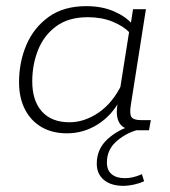

<svg xmlns="http://www.w3.org/2000/svg" viewBox="-20 -424 555 625"><path d="M198 10Q150 10 115 -10.5Q80 -31 61 -68.5Q42 -106 42 -156Q42 -222 66 -278Q90 -334 138.5 -369Q187 -404 261 -404Q312 -404 351 -387Q390 -370 411 -345L405 -342L413 -394H455L406 -83Q401 -53 408 -43Q415 -33 439 -33H471L465 0H427Q385 0 370.5 -21Q356 -42 362 -81L367 -109L371 -99Q344 -48 298 -19Q252 10 198 10ZM206 -26Q255 -26 301 -57.5Q347 -89 376 -149L370 -129L402 -331L403 -317Q382 -339 346.5 -353.5Q311 -368 266 -368Q203 -368 163 -338.5Q123 -309 104 -261.5Q85 -214 85 -159Q85 -96 116.5 -61Q148 -26 206 -26ZM383 181Q341 181 318 161.5Q295 142 295 109Q295 61 330 29Q365 -3 413 -16L424 0Q385 12 356.5 38.5Q328 65 328 105Q328 130 343.5 143Q359 156 386 156Q399 156 412.5 153Q426 150 442 143L449 166Q434 173 415.5 177Q397 181 383 181Z"/></svg>

Font: Rokkitt SemiBold ExtraLight
Style: Italic
Weight: 250
Italic angle: -9°
Version: Version 3.103